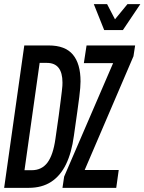

<svg xmlns="http://www.w3.org/2000/svg" viewBox="-26 -905 696 925"><path d="M-6 0 91 -686H209Q288 -686 325 -642Q362 -598 362 -513Q362 -498 360.5 -481Q359 -464 356 -438Q353 -412 346.5 -367.5Q340 -323 330 -251Q319 -169 292 -113.5Q265 -58 220.5 -29Q176 0 112 0ZM92 -85H127Q175 -85 202.5 -121.5Q230 -158 241 -236Q251 -303 257 -348Q263 -393 266.5 -421.5Q270 -450 272 -466Q274 -482 274.5 -491Q275 -500 275 -507Q275 -602 200 -602H165ZM275 0 283 -54 519 -601H378L391 -686H625L617 -634L382 -86H546L534 0ZM476 -760 426 -885H490L528 -812L588 -885H650L566 -760Z"/></svg>

Font: Chivo Mono
Style: Italic
Weight: 400
Italic angle: -8.05°
Monospace: yes
Version: Version 1.008